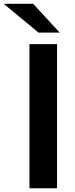

<svg xmlns="http://www.w3.org/2000/svg" viewBox="-80 -1016 407 1036"><path d="M98.9 -995.6 242.2 -840H127.8L-60 -995.6ZM227.8 -777.8V0H78.9V-777.8Z"/></svg>

Font: Paperlogy 7 Bold
Style: Regular
Weight: 700
Designer: redesigned by Lee Juim, glyphs from Gmarket Sans & Montserrat
Foundry: PT&
Version: Version 1.001